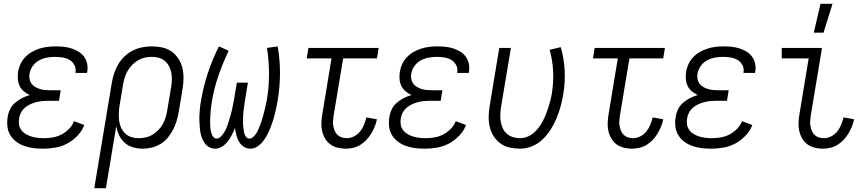

<svg xmlns="http://www.w3.org/2000/svg" viewBox="-20 -771 4540 1006"><path d="M206 8Q180 8 155.5 5Q131 2 108 -6Q85 -14 66 -28Q47 -42 34.5 -62Q22 -82 19 -107Q16 -132 20 -157Q23 -178 32.5 -198Q42 -218 59 -232.5Q76 -247 95.5 -257Q115 -267 136 -273Q119 -281 105 -292.5Q91 -304 83 -320.5Q75 -337 73.5 -356Q72 -375 75 -395Q78 -415 87.5 -435.5Q97 -456 112.5 -472Q128 -488 147.5 -499Q167 -510 187.5 -516.5Q208 -523 229 -525.5Q250 -528 271 -528Q292 -528 313 -526Q334 -524 354 -517.5Q374 -511 391.5 -500.5Q409 -490 420.5 -474Q432 -458 436.5 -437.5Q441 -417 437 -396L436 -389H375L376 -393Q379 -414 369.5 -431Q360 -448 343.5 -457.5Q327 -467 307 -470Q287 -473 267 -473Q246 -473 225 -469Q204 -465 184.5 -454.5Q165 -444 151.5 -425Q138 -406 135 -386Q132 -372 134.5 -358Q137 -344 144.5 -333.5Q152 -323 163.5 -316Q175 -309 188 -305Q201 -301 215 -299.5Q229 -298 243 -298H298L289 -243H234Q218 -243 202 -241.5Q186 -240 170.5 -236Q155 -232 139.5 -225Q124 -218 111 -207Q98 -196 90 -181Q82 -166 80 -150Q77 -133 80 -117Q83 -101 92.5 -88.5Q102 -76 116 -68Q130 -60 145 -55.5Q160 -51 176.5 -49Q193 -47 210 -47Q233 -47 256.5 -51Q280 -55 301.5 -66Q323 -77 341 -95Q359 -113 368 -136L422 -116Q410 -85 385.5 -59.5Q361 -34 331.5 -18.5Q302 -3 269.5 2.5Q237 8 206 8Z M474 215 566 -338Q570 -362 578 -386.5Q586 -411 599.5 -434Q613 -457 632.5 -475.5Q652 -494 675.5 -506Q699 -518 725 -523Q751 -528 775 -528Q804 -528 831 -522Q858 -516 879.5 -500.5Q901 -485 915.5 -462.5Q930 -440 936 -413.5Q942 -387 941.5 -359Q941 -331 936 -302L916 -182Q912 -159 905 -136Q898 -113 886.5 -91Q875 -69 859 -49.5Q843 -30 821.5 -17Q800 -4 776 2Q752 8 729 8Q702 8 677.5 1Q653 -6 634 -22.5Q615 -39 604.5 -61.5Q594 -84 589 -109L535 215ZM706 -47Q724 -47 743 -51Q762 -55 778.5 -65Q795 -75 809 -89Q823 -103 832.5 -120Q842 -137 847.5 -155Q853 -173 856 -191L876 -311Q880 -331 880.5 -350Q881 -369 878 -387.5Q875 -406 866.5 -422.5Q858 -439 844.5 -451Q831 -463 813 -468Q795 -473 775 -473Q757 -473 738.5 -469Q720 -465 703 -455Q686 -445 672.5 -431Q659 -417 649 -400Q639 -383 633.5 -365Q628 -347 625 -329L606 -215Q603 -195 602.5 -175.5Q602 -156 604.5 -137Q607 -118 615 -101Q623 -84 636 -71.5Q649 -59 667.5 -53Q686 -47 706 -47Z M1109 8Q1089 8 1073.5 -1.5Q1058 -11 1049 -26Q1040 -41 1034.5 -59Q1029 -77 1027.5 -95.5Q1026 -114 1025 -132.5Q1024 -151 1025 -170.5Q1026 -190 1028 -209Q1030 -228 1034 -247Q1046 -319 1069.5 -389.5Q1093 -460 1127 -528L1178 -505Q1147 -440 1124 -373Q1101 -306 1090 -238Q1088 -227 1087 -216.5Q1086 -206 1084.5 -195.5Q1083 -185 1082.5 -174Q1082 -163 1081.5 -152.5Q1081 -142 1081 -131.5Q1081 -121 1081.5 -110.5Q1082 -100 1083.5 -90Q1085 -80 1088.5 -70.5Q1092 -61 1098.5 -53Q1105 -45 1115 -45Q1127 -45 1136.5 -54.5Q1146 -64 1153 -75Q1160 -86 1165 -97Q1170 -108 1173.5 -119.5Q1177 -131 1181 -143Q1185 -155 1188 -166.5Q1191 -178 1194 -189.5Q1197 -201 1199 -213Q1201 -225 1203.5 -236.5Q1206 -248 1208 -260L1221 -338H1279L1266 -260Q1264 -248 1262.5 -236.5Q1261 -225 1259 -213Q1257 -201 1256 -189.5Q1255 -178 1254 -166Q1253 -154 1253 -142.5Q1253 -131 1253.5 -119.5Q1254 -108 1255.5 -96.5Q1257 -85 1259.5 -74.5Q1262 -64 1268.5 -54.5Q1275 -45 1287 -45Q1298 -45 1307.5 -54Q1317 -63 1323.5 -73.5Q1330 -84 1334.5 -95Q1339 -106 1343.5 -117Q1348 -128 1351.5 -139.5Q1355 -151 1358 -162Q1361 -173 1364 -184.5Q1367 -196 1369.5 -207.5Q1372 -219 1374.5 -230.5Q1377 -242 1379 -253Q1390 -321 1389.5 -388Q1389 -455 1379 -520L1435 -528Q1447 -460 1447 -388.5Q1447 -317 1435 -245Q1432 -227 1428 -208.5Q1424 -190 1419.5 -171.5Q1415 -153 1409 -135Q1403 -117 1396 -99Q1389 -81 1379.5 -63.5Q1370 -46 1358 -30.5Q1346 -15 1329 -3.5Q1312 8 1293 8Q1273 8 1257.5 -2Q1242 -12 1232.5 -28Q1223 -44 1218.5 -62.5Q1214 -81 1211 -100Q1204 -82 1195 -64.5Q1186 -47 1174 -31Q1162 -15 1144.5 -3.5Q1127 8 1109 8Z M1791 8Q1769 8 1747.5 2.5Q1726 -3 1709.5 -15.5Q1693 -28 1682.5 -46.5Q1672 -65 1667.5 -86Q1663 -107 1664 -129.5Q1665 -152 1669 -174L1717 -465H1587L1596 -520H1964L1955 -465H1778L1728 -165Q1726 -151 1725 -137Q1724 -123 1726.5 -110Q1729 -97 1734 -85Q1739 -73 1748.5 -64Q1758 -55 1770.5 -51Q1783 -47 1797 -47Q1816 -47 1835 -56.5Q1854 -66 1867 -82.5Q1880 -99 1887.5 -118Q1895 -137 1900 -156L1955 -146Q1951 -126 1943.5 -107.5Q1936 -89 1925 -71Q1914 -53 1900 -38Q1886 -23 1868 -12Q1850 -1 1830 3.5Q1810 8 1791 8Z M2206 8Q2180 8 2155.5 5Q2131 2 2108 -6Q2085 -14 2066 -28Q2047 -42 2034.5 -62Q2022 -82 2019 -107Q2016 -132 2020 -157Q2023 -178 2032.5 -198Q2042 -218 2059 -232.5Q2076 -247 2095.5 -257Q2115 -267 2136 -273Q2119 -281 2105 -292.5Q2091 -304 2083 -320.5Q2075 -337 2073.5 -356Q2072 -375 2075 -395Q2078 -415 2087.5 -435.5Q2097 -456 2112.5 -472Q2128 -488 2147.5 -499Q2167 -510 2187.5 -516.5Q2208 -523 2229 -525.5Q2250 -528 2271 -528Q2292 -528 2313 -526Q2334 -524 2354 -517.5Q2374 -511 2391.5 -500.5Q2409 -490 2420.5 -474Q2432 -458 2436.5 -437.5Q2441 -417 2437 -396L2436 -389H2375L2376 -393Q2379 -414 2369.5 -431Q2360 -448 2343.5 -457.5Q2327 -467 2307 -470Q2287 -473 2267 -473Q2246 -473 2225 -469Q2204 -465 2184.5 -454.5Q2165 -444 2151.5 -425Q2138 -406 2135 -386Q2132 -372 2134.5 -358Q2137 -344 2144.5 -333.5Q2152 -323 2163.5 -316Q2175 -309 2188 -305Q2201 -301 2215 -299.5Q2229 -298 2243 -298H2298L2289 -243H2234Q2218 -243 2202 -241.5Q2186 -240 2170.5 -236Q2155 -232 2139.5 -225Q2124 -218 2111 -207Q2098 -196 2090 -181Q2082 -166 2080 -150Q2077 -133 2080 -117Q2083 -101 2092.5 -88.5Q2102 -76 2116 -68Q2130 -60 2145 -55.5Q2160 -51 2176.5 -49Q2193 -47 2210 -47Q2233 -47 2256.5 -51Q2280 -55 2301.5 -66Q2323 -77 2341 -95Q2359 -113 2368 -136L2422 -116Q2410 -85 2385.5 -59.5Q2361 -34 2331.5 -18.5Q2302 -3 2269.5 2.5Q2237 8 2206 8Z M2705 8Q2677 8 2650 2Q2623 -4 2602 -19.5Q2581 -35 2566.5 -57.5Q2552 -80 2546 -106.5Q2540 -133 2540.5 -161Q2541 -189 2546 -218L2596 -520H2657L2605 -209Q2602 -189 2601.5 -170Q2601 -151 2604 -132.5Q2607 -114 2615 -97.5Q2623 -81 2636.5 -69.5Q2650 -58 2668 -52.5Q2686 -47 2705 -47Q2724 -47 2743 -54.5Q2762 -62 2777 -75Q2792 -88 2804 -104.5Q2816 -121 2825 -138.5Q2834 -156 2841 -174Q2848 -192 2854 -210.5Q2860 -229 2864.5 -247.5Q2869 -266 2872 -285Q2881 -343 2878 -400Q2875 -457 2860 -510L2918 -524Q2935 -466 2938.5 -403Q2942 -340 2931 -276Q2926 -245 2917.5 -214Q2909 -183 2896.5 -152.5Q2884 -122 2866 -93.5Q2848 -65 2824 -41.5Q2800 -18 2768.5 -5Q2737 8 2705 8Z M3291 8Q3269 8 3247.5 2.5Q3226 -3 3209.5 -15.5Q3193 -28 3182.5 -46.5Q3172 -65 3167.5 -86Q3163 -107 3164 -129.5Q3165 -152 3169 -174L3217 -465H3087L3096 -520H3464L3455 -465H3278L3228 -165Q3226 -151 3225 -137Q3224 -123 3226.5 -110Q3229 -97 3234 -85Q3239 -73 3248.5 -64Q3258 -55 3270.5 -51Q3283 -47 3297 -47Q3316 -47 3335 -56.5Q3354 -66 3367 -82.5Q3380 -99 3387.5 -118Q3395 -137 3400 -156L3455 -146Q3451 -126 3443.5 -107.5Q3436 -89 3425 -71Q3414 -53 3400 -38Q3386 -23 3368 -12Q3350 -1 3330 3.5Q3310 8 3291 8Z M3706 8Q3680 8 3655.5 5Q3631 2 3608 -6Q3585 -14 3566 -28Q3547 -42 3534.5 -62Q3522 -82 3519 -107Q3516 -132 3520 -157Q3523 -178 3532.5 -198Q3542 -218 3559 -232.5Q3576 -247 3595.5 -257Q3615 -267 3636 -273Q3619 -281 3605 -292.5Q3591 -304 3583 -320.5Q3575 -337 3573.5 -356Q3572 -375 3575 -395Q3578 -415 3587.5 -435.5Q3597 -456 3612.5 -472Q3628 -488 3647.5 -499Q3667 -510 3687.5 -516.5Q3708 -523 3729 -525.5Q3750 -528 3771 -528Q3792 -528 3813 -526Q3834 -524 3854 -517.5Q3874 -511 3891.5 -500.5Q3909 -490 3920.5 -474Q3932 -458 3936.5 -437.5Q3941 -417 3937 -396L3936 -389H3875L3876 -393Q3879 -414 3869.5 -431Q3860 -448 3843.5 -457.5Q3827 -467 3807 -470Q3787 -473 3767 -473Q3746 -473 3725 -469Q3704 -465 3684.5 -454.5Q3665 -444 3651.5 -425Q3638 -406 3635 -386Q3632 -372 3634.5 -358Q3637 -344 3644.5 -333.5Q3652 -323 3663.5 -316Q3675 -309 3688 -305Q3701 -301 3715 -299.5Q3729 -298 3743 -298H3798L3789 -243H3734Q3718 -243 3702 -241.5Q3686 -240 3670.5 -236Q3655 -232 3639.5 -225Q3624 -218 3611 -207Q3598 -196 3590 -181Q3582 -166 3580 -150Q3577 -133 3580 -117Q3583 -101 3592.5 -88.5Q3602 -76 3616 -68Q3630 -60 3645 -55.5Q3660 -51 3676.5 -49Q3693 -47 3710 -47Q3733 -47 3756.5 -51Q3780 -55 3801.5 -66Q3823 -77 3841 -95Q3859 -113 3868 -136L3922 -116Q3910 -85 3885.5 -59.5Q3861 -34 3831.5 -18.5Q3802 -3 3769.5 2.5Q3737 8 3706 8Z M4291 8Q4269 8 4247.5 2.5Q4226 -3 4209.5 -15.5Q4193 -28 4182.5 -46.5Q4172 -65 4167.5 -86Q4163 -107 4164 -129.5Q4165 -152 4169 -174L4217 -465H4076V-520H4287L4228 -165Q4226 -151 4225 -137Q4224 -123 4226.5 -110Q4229 -97 4234 -85Q4239 -73 4248.5 -64Q4258 -55 4270.5 -51Q4283 -47 4297 -47Q4316 -47 4335 -56.5Q4354 -66 4367 -82.5Q4380 -99 4387.5 -118Q4395 -137 4400 -156L4455 -146Q4451 -126 4443.5 -107.5Q4436 -89 4425 -71Q4414 -53 4400 -38Q4386 -23 4368 -12Q4350 -1 4330 3.5Q4310 8 4291 8ZM4244 -600 4279 -751H4342L4295 -600Z"/></svg>

Font: Iosevka Term Curly Light
Style: Italic
Weight: 300
Italic angle: -9°
Designer: Belleve Invis
Foundry: Belleve Invis
Version: Version 32.3.0